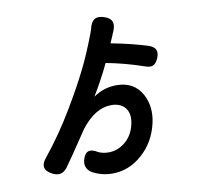

<svg xmlns="http://www.w3.org/2000/svg" viewBox="-94 -918 1167 1099"><g transform="rotate(-10 490.0 -369.0)"><path d="M473 79Q407 79 352 47Q315 20 325 -23Q344 -100 413 -56Q440 -44 471 -44Q524 -44 567 -79Q613 -116 627 -180Q641 -242 611 -277Q584 -308 532 -308Q439 -308 356 -201Q345 -185 317 -143Q251 -44 218 1Q184 46 132 19Q62 -17 114 -78Q205 -190 288 -329Q358 -447 400 -532Q439 -609 484 -726Q485 -728 486 -731Q492 -746 494 -754Q503 -795 523 -809Q543 -823 580.5 -811Q618 -799 625 -774Q632 -751 614 -713Q611 -708 608 -698Q607 -695 606 -694L590 -657Q720 -632 807 -603Q863 -583 838 -526Q826 -498 808.5 -490Q791 -482 764 -492Q651 -531 543 -551Q495 -451 446 -372Q508 -415 581 -415Q684 -415 729 -332Q768 -259 748 -167Q724 -59 646.5 10Q569 79 473 79Z"/></g></svg>

Font: GenSenRounded TW B
Style: Regular
Weight: 700
Version: Version 1.501;PS 1;hotconv 16.6.51;makeotf.lib2.5.65220